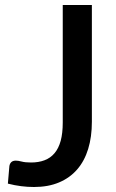

<svg xmlns="http://www.w3.org/2000/svg" viewBox="-20 -740 466 768"><path d="M347.5 -253V-720H231V-250C231 -221.3 228.2 -196.9 222.8 -176.8C217.2 -156.6 209.1 -140.1 198.2 -127.3C187.4 -114.4 174.1 -105 158.2 -99C142.4 -93 124.3 -90 104 -90C88.7 -90 76.2 -91.3 66.7 -93.8C57.2 -96.3 49.5 -97.5 43.5 -97.5C35.5 -97.5 29.4 -95.5 25.2 -91.5C21.1 -87.5 18.5 -82.2 17.5 -75.5L11.5 -5.5C29.8 -0.8 47.5 2.6 64.5 4.7C81.5 6.9 98.7 8 116 8C154 8 187.4 1.9 216.2 -10.3C245.1 -22.4 269.2 -39.8 288.7 -62.3C308.2 -84.8 322.9 -112.1 332.7 -144.3C342.6 -176.4 347.5 -212.7 347.5 -253Z"/></svg>

Font: Lato Semibold
Style: Regular
Weight: 600
Designer: Lukasz Dziedzic
Foundry: tyPoland Lukasz Dziedzic
Version: Version 2.006; 2014-01-15